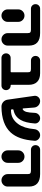

<svg xmlns="http://www.w3.org/2000/svg" viewBox="1004 -1592 566 2615"><g transform="rotate(90 1287.5 -284.0)"><path d="M98.6 -421.9Q72.3 -421.9 54.2 -439.9Q36.1 -458 36.1 -484.4Q36.1 -510.7 54.2 -528.8Q72.3 -546.9 98.6 -546.9H429.7Q600.6 -546.9 600.6 -394.5V-105.5Q600.6 -70.3 575.7 -45.4Q550.8 -20.5 515.6 -20.5Q480.5 -20.5 455.6 -45.4Q430.7 -70.3 430.7 -105.5V-376Q430.7 -403.3 420.9 -412.6Q411.1 -421.9 384.8 -421.9ZM277.3 -249V-185.5V-105.5Q277.3 -70.3 252.4 -45.4Q227.5 -20.5 192.4 -20.5Q157.2 -20.5 132.3 -45.4Q107.4 -70.3 107.4 -105.5V-185.5V-249Q107.4 -284.2 132.3 -309.1Q157.2 -334 192.4 -334Q227.5 -334 252.4 -309.1Q277.3 -284.2 277.3 -249Z M963.9 -378.9Q963.9 -405.3 954.6 -413.6Q945.3 -421.9 918.9 -421.9H803.7Q777.3 -421.9 759.3 -439.9Q741.2 -458 741.2 -484.4Q741.2 -510.7 759.3 -528.8Q777.3 -546.9 803.7 -546.9H977.5Q1053.7 -546.9 1094.2 -506.8Q1134.8 -466.8 1134.8 -388.7V-153.3Q1134.8 -145.5 1142.6 -145.5H1144.5Q1170.9 -145.5 1189 -127.4Q1207 -109.4 1207 -83Q1207 -56.6 1189 -38.6Q1170.9 -20.5 1144.5 -20.5H768.6Q742.2 -20.5 724.1 -38.6Q706.1 -56.6 706.1 -83Q706.1 -109.4 724.1 -127.4Q742.2 -145.5 768.6 -145.5H954.1Q963.9 -145.5 963.9 -155.3Z M1433.6 -20.5Q1433.6 -20.5 1432.6 -20.5Q1396.5 -20.5 1369.1 -43.9Q1341.8 -68.4 1336.9 -104.5L1285.2 -465.8Q1284.2 -471.7 1284.2 -476.6Q1284.2 -502 1301.8 -522.5Q1323.2 -546.9 1355.5 -546.9Q1390.6 -546.9 1416 -523.4Q1441.4 -500 1444.3 -464.8L1456.1 -315.4Q1457 -311.5 1460 -309.6Q1462.9 -307.6 1465.8 -308.6Q1492.2 -320.3 1503.9 -361.3Q1513.7 -394.5 1516.6 -473.6Q1517.6 -503.9 1539.1 -525.4Q1560.5 -546.9 1589.8 -546.9Q1621.1 -546.9 1641.6 -525.4Q1661.1 -505.9 1661.1 -479.5Q1661.1 -476.6 1661.1 -474.6Q1652.3 -348.6 1613.3 -282.2Q1567.4 -201.2 1477.5 -184.6Q1467.8 -182.6 1468.8 -172.9V-160.2Q1469.7 -150.4 1479.5 -150.4H1485.4Q1599.6 -150.4 1669.9 -250Q1726.6 -328.1 1738.3 -467.8Q1741.2 -501 1764.6 -523.9Q1788.1 -546.9 1820.3 -546.9Q1853.5 -546.9 1876 -523.4Q1897.5 -502 1897.5 -473.6Q1897.5 -470.7 1896.5 -467.8Q1881.8 -252.9 1784.2 -146.5Q1670.9 -22.5 1433.6 -20.5Z M2018.6 -421.9Q1992.2 -421.9 1974.1 -439.9Q1956.1 -458 1956.1 -484.4Q1956.1 -510.7 1974.1 -528.8Q1992.2 -546.9 2018.6 -546.9H2349.6Q2520.5 -546.9 2520.5 -394.5V-105.5Q2520.5 -70.3 2495.6 -45.4Q2470.7 -20.5 2435.5 -20.5Q2400.4 -20.5 2375.5 -45.4Q2350.6 -70.3 2350.6 -105.5V-376Q2350.6 -403.3 2340.8 -412.6Q2331.1 -421.9 2304.7 -421.9ZM2197.3 -249V-185.5V-105.5Q2197.3 -70.3 2172.4 -45.4Q2147.5 -20.5 2112.3 -20.5Q2077.1 -20.5 2052.2 -45.4Q2027.3 -70.3 2027.3 -105.5V-185.5V-249Q2027.3 -284.2 2052.2 -309.1Q2077.1 -334 2112.3 -334Q2147.5 -334 2172.4 -309.1Q2197.3 -284.2 2197.3 -249Z"/></g></svg>

Font: Gen Jyuu GothicX Heavy
Style: Bold
Weight: 900
Designer: [Source Han Sans]
Ryoko NISHIZUKA  (kana & ideographs); Paul D. Hunt (Latin, Greek & Cyrillic); Wenlong ZHANG  (bopomofo
Version: Version 1.002.20150607